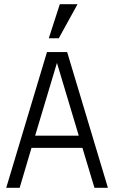

<svg xmlns="http://www.w3.org/2000/svg" viewBox="-20 -900 547 920"><path d="M266.6 -879.9H351.6L261.7 -716.8H213.9ZM301.8 -650.4 497.1 0H432.6L375 -191.4H130.9L74.2 0H9.8L205.1 -650.4ZM148.4 -250H357.4L252.9 -598.6Z"/></svg>

Font: Lohit Devanagari
Style: Regular
Weight: 400
Version: 2.95.4